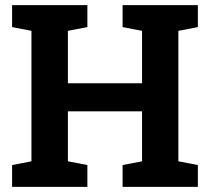

<svg xmlns="http://www.w3.org/2000/svg" viewBox="-20 -731 821 751"><path d="M27.3 0V-85.4L103 -100.1V-610.4L27.3 -625V-710.9H321.8V-625L245.6 -610.4V-405.3H535.6V-610.4L459.5 -625V-710.9H753.9V-625L677.7 -610.4V-100.1L753.9 -85.4V0H459.5V-85.4L535.6 -100.1V-295.4H245.6V-100.1L321.8 -85.4V0Z"/></svg>

Font: Robotiche
Style: Bold
Weight: 700
Designer: Google
Version: Version 2.001